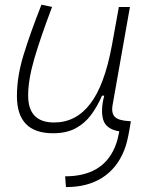

<svg xmlns="http://www.w3.org/2000/svg" viewBox="-20 -547 626 803"><path d="M255.9 235.4 252.4 190.4Q409.2 190.4 460.4 68.4Q467.3 52.2 471.4 36.4Q475.6 20.5 479 2.4Q423.3 -6.8 411.6 -46.4Q406.7 -63 406.7 -83.5Q406.7 -111.8 416 -147H406.7Q387.7 -103 361.6 -67.4Q335.4 -31.7 296.9 -10.7Q258.3 10.3 201.7 10.3Q50.8 10.3 50.8 -145Q50.8 -227.1 78.6 -317.6Q106.4 -408.2 153.3 -527.3L197.8 -518.1Q148.9 -388.7 123.3 -300.8Q97.7 -212.9 97.7 -147.5Q97.7 -34.7 206.5 -34.7Q297.4 -34.7 357.4 -112.8Q417.5 -190.9 448.2 -358.4L477.1 -517.6H523.4L450.7 -106.9Q449.2 -97.7 449.2 -89.8Q449.2 -69.3 460.4 -58.1Q475.6 -43 518.6 -40.5L527.3 -40L522 -8.3Q517.1 19.5 512 41.5Q506.8 63.5 499 82.5Q468.8 157.7 406.7 196.8Q344.7 235.8 255.9 235.4Z"/></svg>

Font: CaskaydiaCove NFP ExtraLight
Style: Italic
Weight: 200
Italic angle: -10°
Designer: Aaron Bell
Foundry: Saja Typeworks
Version: Version 2111.001; VTT 6.35;Nerd Fonts 3.1.1